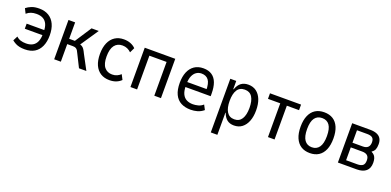

<svg xmlns="http://www.w3.org/2000/svg" viewBox="-3 -1301 4631 2276"><g transform="rotate(20 2312.0 -162.5)"><path d="M221 9Q185 9 156 3Q127 -3 103.5 -15.5Q80 -28 59 -45L89 -104Q113 -81 142.5 -71.5Q172 -62 211 -62Q262 -62 295.5 -81.5Q329 -101 346 -139.5Q363 -178 363 -237L370 -221H140V-285H370L363 -258Q364 -320 346.5 -358.5Q329 -397 295.5 -415.5Q262 -434 212 -434Q174 -434 144 -424Q114 -414 88 -391L58 -451Q85 -473 124 -489Q163 -505 221 -505Q292 -505 342 -474.5Q392 -444 418.5 -386.5Q445 -329 445 -247Q445 -167 419 -109Q393 -51 343.5 -21Q294 9 221 9Z M591 0V-496H675V-289H747L882 -496H973L811 -256L800 -275Q828 -270 844 -260.5Q860 -251 872.5 -232.5Q885 -214 900 -182L997 0H904L827 -154Q817 -176 808 -191Q799 -206 785 -214Q771 -222 745 -222H675V0Z M1289 9Q1224 9 1177 -20.5Q1130 -50 1104.5 -106.5Q1079 -163 1079 -246Q1079 -328 1104.5 -386Q1130 -444 1177 -474.5Q1224 -505 1289 -505Q1336 -505 1374 -490Q1412 -475 1438 -448L1408 -385Q1387 -406 1359.5 -418.5Q1332 -431 1298 -431Q1234 -431 1198.5 -385Q1163 -339 1163 -244Q1163 -152 1199 -108.5Q1235 -65 1297 -65Q1331 -65 1358 -77.5Q1385 -90 1404 -108L1436 -46Q1410 -20 1373.5 -5.5Q1337 9 1289 9Z M1553 0V-496H1938V0H1854V-426H1637V0Z M2314 9Q2243 9 2191.5 -18Q2140 -45 2112.5 -102Q2085 -159 2085 -248Q2085 -326 2108.5 -383.5Q2132 -441 2178.5 -473Q2225 -505 2293 -505Q2357 -505 2400 -476Q2443 -447 2463.5 -391.5Q2484 -336 2484 -256V-223H2148V-286H2428L2411 -264Q2411 -360 2380.5 -399.5Q2350 -439 2292 -439Q2257 -439 2228.5 -420.5Q2200 -402 2182.5 -363Q2165 -324 2165 -260V-239Q2165 -175 2183.5 -136Q2202 -97 2236 -79Q2270 -61 2317 -61Q2348 -61 2383 -70Q2418 -79 2445 -104L2476 -45Q2439 -14 2397.5 -2.5Q2356 9 2314 9Z M2632 180V-497H2707V-393H2712Q2732 -451 2768.5 -478Q2805 -505 2859 -505Q2919 -505 2961 -473.5Q3003 -442 3025.5 -385Q3048 -328 3048 -248Q3048 -170 3025.5 -112.5Q3003 -55 2961.5 -23Q2920 9 2860 9Q2807 9 2772.5 -18Q2738 -45 2719 -99H2715V180ZM2839 -61Q2902 -61 2933 -110.5Q2964 -160 2964 -249Q2964 -338 2933.5 -386.5Q2903 -435 2839 -435Q2775 -435 2744.5 -386.5Q2714 -338 2714 -249Q2714 -160 2745 -110.5Q2776 -61 2839 -61Z M3288 0V-426H3133V-496H3525V-426H3371V0Z M3817 9Q3751 9 3705 -20.5Q3659 -50 3634 -107.5Q3609 -165 3609 -249Q3609 -332 3634 -389.5Q3659 -447 3705 -476Q3751 -505 3816 -505Q3882 -505 3928 -476Q3974 -447 3998.5 -389.5Q4023 -332 4023 -249Q4023 -165 3998.5 -107.5Q3974 -50 3928 -20.5Q3882 9 3817 9ZM3816 -64Q3876 -64 3908.5 -109.5Q3941 -155 3941 -249Q3941 -343 3909 -387.5Q3877 -432 3816 -432Q3756 -432 3723.5 -387.5Q3691 -343 3691 -249Q3691 -155 3723.5 -109.5Q3756 -64 3816 -64Z M4170 0V-496H4397Q4448 -496 4482.5 -481.5Q4517 -467 4533.5 -438.5Q4550 -410 4550 -369Q4550 -328 4539.5 -302.5Q4529 -277 4501 -259L4504 -255Q4527 -244 4540 -228Q4553 -212 4559 -190Q4565 -168 4565 -139Q4565 -70 4524.5 -35Q4484 0 4407 0ZM4252 -59H4393Q4439 -59 4461.5 -77Q4484 -95 4484 -140Q4484 -183 4461.5 -202Q4439 -221 4396 -221H4252ZM4252 -280H4383Q4425 -280 4446.5 -301Q4468 -322 4468 -363Q4468 -403 4447 -420Q4426 -437 4381 -437H4252Z"/></g></svg>

Font: Nunito Sans 7pt Condensed
Style: Regular
Weight: 400
Width: 3
Designer: Vernon Adams
Foundry: Vernon Adams
Version: Version 3.101;gftools[0.9.27]